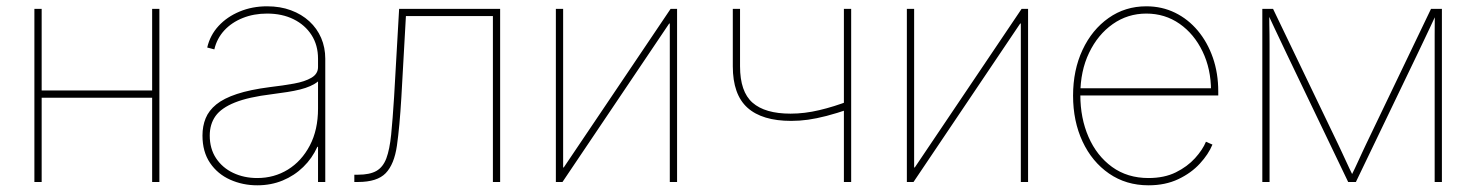

<svg xmlns="http://www.w3.org/2000/svg" viewBox="-20 -563 4567 594"><path d="M461.4 -283.2V-260.7H101.1V-283.2ZM108.9 -535.6V0H86.4V-535.6ZM473.1 -535.6V0H450.7V-535.6Z M775.9 10.3Q731 10.3 692.1 -7.1Q653.3 -24.4 629.9 -58.8Q606.4 -93.3 606.4 -143.6Q606.4 -172.9 616.2 -197Q626 -221.2 649.2 -240Q672.4 -258.8 712.9 -272.2Q753.4 -285.6 814.9 -293.5Q856 -298.3 889.6 -304.4Q923.3 -310.5 943.6 -322.5Q963.9 -334.5 963.9 -355.5V-381.3Q963.9 -423.3 943.8 -454.6Q923.8 -485.8 888.4 -503.4Q853 -521 806.2 -521Q765.1 -521 731 -507.3Q696.8 -493.7 673.8 -468.8Q650.9 -443.8 643.1 -410.2L621.1 -416Q629.9 -454.1 656.2 -482.7Q682.6 -511.2 721.4 -527.3Q760.3 -543.5 806.2 -543.5Q847.2 -543.5 880.1 -531.2Q913.1 -519 937 -497.1Q960.9 -475.1 973.6 -445.6Q986.3 -416 986.3 -381.3V0H963.9V-108.9H961.9Q945.8 -73.2 918.2 -46.4Q890.6 -19.5 854.5 -4.6Q818.4 10.3 775.9 10.3ZM775.9 -12.2Q828.1 -12.2 870.6 -38.3Q913.1 -64.5 938.5 -112.8Q963.9 -161.1 963.9 -227.1V-311Q953.6 -302.7 939.7 -296.6Q925.8 -290.5 908.2 -286.1Q890.6 -281.7 868.9 -278.3Q847.2 -274.9 820.8 -271.5Q748.5 -262.7 706.5 -245.8Q664.6 -229 646.7 -203.9Q628.9 -178.7 628.9 -143.6Q628.9 -103 648.4 -73.5Q668 -43.9 701.4 -28.1Q734.9 -12.2 775.9 -12.2Z M1076.2 0V-22.5H1087.9Q1124 -22.5 1144.5 -34.2Q1165 -45.9 1175.3 -73.2Q1185.5 -100.6 1190.2 -147Q1194.8 -193.4 1199.2 -262.7L1214.8 -535.6H1527.3V0H1504.9V-513.2H1235.8L1221.7 -261.7Q1216.3 -170.4 1208 -112.5Q1199.7 -54.7 1173.3 -27.3Q1147 0 1087.9 0Z M2074.7 0H2052.2V-490.2H2050.3L1720.2 0H1699.7V-535.6H1722.2V-44.9H1724.1L2054.7 -535.6H2074.7Z M2427.7 -189Q2337.9 -189 2292.5 -229.7Q2247.1 -270.5 2247.1 -357.9V-535.6H2269.5V-357.9Q2269.5 -279.3 2308.1 -245.4Q2346.7 -211.4 2425.8 -211.4Q2469.2 -211.4 2514.6 -222.2Q2560.1 -232.9 2608.4 -251.5V-226.1Q2567.9 -212.4 2536.9 -204.3Q2505.9 -196.3 2479.7 -192.6Q2453.6 -189 2427.7 -189ZM2590.8 0V-535.6H2613.3V0Z M3160.6 0H3138.2V-490.2H3136.2L2806.2 0H2785.6V-535.6H2808.1V-44.9H2810.1L3140.6 -535.6H3160.6Z M3533.2 10.3Q3463.9 10.3 3411.1 -26.1Q3358.4 -62.5 3329.1 -125.2Q3299.8 -188 3299.8 -267.1Q3299.8 -346.2 3329.1 -408.7Q3358.4 -471.2 3409.7 -507.3Q3460.9 -543.5 3526.4 -543.5Q3574.7 -543.5 3615.2 -523.7Q3655.8 -503.9 3685.8 -468Q3715.8 -432.1 3732.4 -384.3Q3749 -336.4 3749 -279.8V-267.6H3311.5V-290H3735.8L3726.6 -282.2Q3726.6 -349.6 3700.4 -403.8Q3674.3 -458 3629.2 -489.5Q3584 -521 3526.4 -521Q3468.8 -521 3422.6 -488.5Q3376.5 -456.1 3349.4 -399.7Q3322.3 -343.3 3322.3 -271V-269Q3322.3 -197.3 3347.7 -139.2Q3373 -81.1 3420.4 -46.6Q3467.8 -12.2 3533.2 -12.2Q3582 -12.2 3617.7 -29.8Q3653.3 -47.4 3677 -73.5Q3700.7 -99.6 3710.9 -124.5L3731 -115.7Q3718.8 -85.9 3692.1 -56.9Q3665.5 -27.8 3625.5 -8.8Q3585.4 10.3 3533.2 10.3Z M3885.3 0V-535.6H3918.5L4119.6 -117.2Q4125.5 -105 4131.3 -92.3Q4137.2 -79.6 4143.1 -66.9Q4148.9 -54.2 4154.8 -41.7Q4160.6 -29.3 4167 -16.6H4159.2Q4165.5 -29.3 4171.4 -41.7Q4177.2 -54.2 4183.1 -66.9Q4189 -79.6 4194.8 -92.3Q4200.7 -105 4206.5 -117.2L4407.2 -535.6H4440.9V0H4418.5V-395Q4418.5 -410.2 4418.5 -425.5Q4418.5 -440.9 4418.5 -456.1Q4418.5 -471.2 4418.7 -486.6Q4418.9 -502 4418.9 -517.1H4422.4Q4413.1 -497.1 4403.6 -476.8Q4394 -456.5 4384.5 -436.5Q4375 -416.5 4365.2 -396L4174.8 0H4150.9L3960.9 -396Q3951.2 -416.5 3941.7 -436.5Q3932.1 -456.5 3922.6 -476.8Q3913.1 -497.1 3903.8 -517.1H3906.7Q3906.7 -502 3907 -486.6Q3907.2 -471.2 3907.5 -456.1Q3907.7 -440.9 3907.7 -425.5Q3907.7 -410.2 3907.7 -395V0Z"/></svg>

Font: Inter 20pt Thin
Style: Regular
Weight: 250
Version: Version 4.001;git-66647c0bb